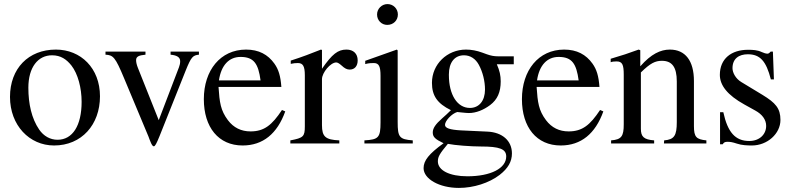

<svg xmlns="http://www.w3.org/2000/svg" viewBox="-20 -703 3886 941"><path d="M470 -231C470 -369 376 -460 254 -460C119 -460 29 -367 29 -228C29 -89 124 10 245 10C380 10 470 -92 470 -231ZM380 -204C380 -88 336 -18 262 -18C226 -18 194 -36 172 -68C135 -122 119 -194 119 -273C119 -373 166 -432 235 -432C278 -432 306 -412 330 -382C362 -341 380 -272 380 -204Z M955 -450H816V-435C848 -432 863 -422 863 -403C863 -393 861 -383 857 -373L758 -114L656 -370C650 -385 647 -398 647 -408C647 -425 659 -432 693 -435V-450H497V-435C535 -433 545 -423 588 -320L708 -33C712 -24 713 -17 716 -12C723 6 728 14 734 14C740 14 747 1 762 -36L890 -357C917 -424 925 -432 955 -435Z M1362 -164C1313 -90 1275 -59 1208 -59C1162 -59 1125 -77 1097 -114C1061 -162 1056 -201 1051 -277H1359C1355 -331 1345 -363 1325 -391C1293 -436 1248 -460 1186 -460C1060 -460 979 -358 979 -217C979 -79 1051 10 1169 10C1269 10 1339 -48 1378 -157ZM1053 -309C1064 -384 1103 -424 1159 -424C1225 -424 1246 -390 1257 -309Z M1558 -458 1553 -460C1500 -439 1464 -425 1405 -406V-390C1419 -393 1428 -394 1440 -394C1465 -394 1474 -378 1474 -334V-84C1474 -34 1467 -27 1403 -15V0H1643V-15C1575 -18 1558 -33 1558 -90V-315C1558 -347 1600 -397 1628 -397C1634 -397 1643 -392 1654 -382C1670 -367 1681 -362 1694 -362C1718 -362 1733 -379 1733 -407C1733 -440 1712 -460 1678 -460C1636 -460 1608 -438 1558 -366Z M1930 -632C1930 -660 1908 -683 1879 -683C1851 -683 1828 -660 1828 -632C1828 -603 1850 -581 1878 -581C1908 -581 1930 -603 1930 -632ZM2003 0V-15C1937 -20 1929 -31 1929 -105V-456L1925 -460L1770 -405V-389C1788 -394 1803 -394 1812 -394C1837 -394 1845 -378 1845 -331V-104C1845 -28 1835 -19 1766 -15V0Z M2498 -388V-427H2421C2401 -427 2386 -430 2366 -437L2344 -445C2317 -455 2290 -460 2264 -460C2171 -460 2097 -388 2097 -297C2097 -234 2123 -196 2190 -163C2176 -149 2162 -136 2147 -123C2114 -94 2101 -74 2101 -54C2101 -32 2112 -21 2154 -1C2082 51 2056 84 2056 121C2056 174 2133 218 2229 218C2301 218 2377 194 2429 154C2470 122 2489 89 2489 49C2489 -13 2442 -55 2368 -58L2239 -64C2185 -67 2161 -75 2161 -91C2161 -111 2194 -146 2221 -154L2240 -152C2258 -150 2272 -149 2278 -149C2313 -149 2350 -164 2382 -188C2418 -215 2434 -252 2434 -304C2434 -333 2429 -356 2415 -388ZM2180 -338C2180 -397 2208 -432 2254 -432C2285 -432 2311 -415 2327 -385C2346 -350 2357 -305 2357 -264C2357 -209 2328 -174 2283 -174C2221 -174 2180 -239 2180 -335ZM2461 64C2461 122 2385 161 2271 161C2183 161 2126 132 2126 88C2126 65 2135 50 2175 2C2209 9 2288 15 2337 15C2428 15 2461 27 2461 64Z M2921 -164C2872 -90 2834 -59 2767 -59C2721 -59 2684 -77 2656 -114C2620 -162 2615 -201 2610 -277H2918C2914 -331 2904 -363 2884 -391C2852 -436 2807 -460 2745 -460C2619 -460 2538 -358 2538 -217C2538 -79 2610 10 2728 10C2828 10 2898 -48 2937 -157ZM2612 -309C2623 -384 2662 -424 2718 -424C2784 -424 2805 -390 2816 -309Z M3442 0V-15C3393 -20 3381 -31 3381 -85V-306C3381 -405 3339 -460 3263 -460C3217 -460 3171 -438 3119 -379H3118V-457L3110 -460C3061 -442 3028 -431 2973 -415V-398C2980 -401 2991 -402 3002 -402C3030 -402 3037 -386 3037 -337V-94C3037 -35 3026 -19 2975 -15V0H3186V-15C3135 -19 3121 -33 3121 -72V-348C3167 -393 3191 -405 3224 -405C3273 -405 3297 -375 3297 -304V-105C3297 -39 3285 -19 3235 -15L3234 0Z M3613 -301C3585 -318 3570 -347 3570 -369C3570 -416 3602 -437 3645 -437C3705 -437 3735 -404 3758 -314H3773L3768 -450H3757C3749 -441 3745 -440 3741 -440C3734 -440 3724 -443 3713 -448C3692 -458 3670 -459 3646 -459C3564 -459 3508 -415 3508 -336C3508 -285 3545 -237 3628 -191L3682 -161C3715 -143 3735 -117 3735 -86C3735 -45 3703 -12 3652 -12C3583 -12 3546 -56 3525 -153H3509V4H3522C3528 -6 3534 -8 3546 -8C3557 -8 3568 -7 3592 1C3615 9 3644 10 3665 10C3741 10 3805 -48 3805 -115C3805 -172 3781 -199 3717 -238Z"/></svg>

Font: STIXGeneral
Style: Regular
Weight: 400
Designer: MicroPress Inc., with final additions and corrections provided by Coen Hoffman, Elsevier (retired)
Version: Version 1.1.0